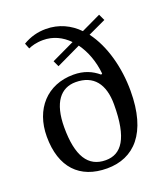

<svg xmlns="http://www.w3.org/2000/svg" viewBox="-133 -808 798 913"><g transform="rotate(-20 266.0 -351.5)"><path d="M253 10C389 10 483 -85 483 -299C483 -416 452 -535 391 -616L481 -658L466 -690L367 -643C325 -686 270 -713 204 -713C163 -713 125 -703 88 -681L99 -653C115 -660 139 -668 174 -668C224 -668 268 -647 303 -611L187 -556L201 -526L325 -585C357 -541 378 -484 384 -422L378 -419C345 -447 306 -464 253 -464C120 -464 34 -369 34 -230C34 -74 115 10 253 10ZM260 -29C171 -29 127 -98 127 -243C127 -369 176 -427 251 -427C342 -427 387 -368 387 -265C387 -92 339 -29 260 -29Z"/></g></svg>

Font: STIX Two Text
Style: Regular
Weight: 400
Designer: Ross Mills, John Hudson & Paul Hanslow, Tiro Typeworks Ltd; with prior portions MicroPress Inc., and Coen Hoffman.
Foundry: Tiro Typeworks Ltd
Version: Version 2.13 b171